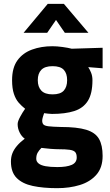

<svg xmlns="http://www.w3.org/2000/svg" viewBox="-20 -751 574 1001"><path d="M278 230Q205 230 151 218.5Q97 207 67 177Q37 147 37 91Q37 68 44.5 48.5Q52 29 68 10Q84 -9 109 -28Q93 -39 82.5 -60Q72 -81 72 -104Q72 -118 85 -142Q98 -166 111 -184Q94 -197 78 -215Q62 -233 52.5 -261.5Q43 -290 43 -333Q43 -398 71 -436.5Q99 -475 147 -492.5Q195 -510 253 -510Q277 -510 306 -506Q335 -502 354 -497L515 -502V-395L440 -401Q447 -391 454.5 -373Q462 -355 462 -333Q462 -263 438 -225Q414 -187 367 -172Q320 -157 251 -157Q243 -157 230 -158.5Q217 -160 210 -161Q207 -153 203.5 -141Q200 -129 200 -122Q200 -109 206.5 -102Q213 -95 234 -92.5Q255 -90 297 -89Q382 -89 429.5 -74.5Q477 -60 496 -27Q515 6 515 62Q515 123 482.5 160Q450 197 396.5 213.5Q343 230 278 230ZM279 120Q328 120 354 108.5Q380 97 380 70Q380 51 372 42Q364 33 343.5 30Q323 27 286 27Q279 27 267.5 26.5Q256 26 243.5 25Q231 24 218.5 22.5Q206 21 196 20Q183 33 176 45.5Q169 58 169 77Q169 91 181 101Q193 111 217.5 115.5Q242 120 279 120ZM254 -259Q295 -259 312.5 -278.5Q330 -298 330 -333Q330 -368 312.5 -387Q295 -406 254 -406Q214 -406 195.5 -387Q177 -368 177 -333Q177 -298 195.5 -278.5Q214 -259 254 -259ZM103 -580 229 -731H313L441 -580H318L272 -647L226 -580Z"/></svg>

Font: Titillium Web
Style: Bold
Weight: 700
Designer: Mohamed Gaber, Accademia di Belle Arti di Urbino
Foundry: Kief Type Foundry, Accademia di Belle Arti di Urbino
Version: Version 3.000